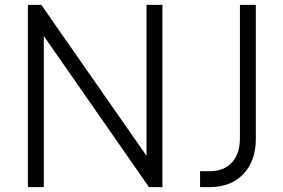

<svg xmlns="http://www.w3.org/2000/svg" viewBox="-20 -765 1159 785"><path d="M94 -745H149L579 -128V-745H644V0H589L159 -618V0H94ZM798 -65H837Q895 -65 928 -100.5Q961 -136 961 -200V-745H1026V-198Q1026 -107 975 -53.5Q924 0 837 0H798Z"/></svg>

Font: Eudoxus Sans Light
Style: Regular
Weight: 300
Designer: Stijn de Vries
Foundry: tokotype
Version: Version 2.005